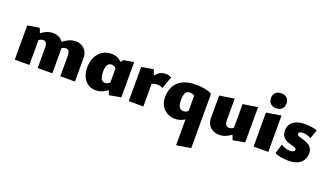

<svg xmlns="http://www.w3.org/2000/svg" viewBox="-83 -1293 3767 2194"><g transform="rotate(20 1800.5 -196.0)"><path d="M601 0V-255Q601 -284 589.5 -303Q578 -322 553 -322Q536 -322 517.5 -313Q499 -304 486 -289L450 -349Q480 -375 508.5 -394.5Q537 -414 567.5 -425Q598 -436 633 -436Q696 -436 737.5 -395.5Q779 -355 779 -288V0ZM326 0V-255Q326 -284 314.5 -303Q303 -322 278 -322Q267 -322 254.5 -318Q242 -314 230.5 -307Q219 -300 209 -289L173 -349Q203 -375 232 -394.5Q261 -414 291.5 -425Q322 -436 358 -436Q420 -436 462 -395.5Q504 -355 504 -288V0ZM47 0V-416L191 -440L225 -354V0Z M1031 13Q977 13 937.5 -14.5Q898 -42 876.5 -90Q855 -138 855 -201Q855 -268 880.5 -322.5Q906 -377 953 -409Q1000 -441 1063 -441Q1111 -441 1142 -425.5Q1173 -410 1192 -385Q1211 -360 1222 -331L1175 -281Q1163 -304 1145.5 -315Q1128 -326 1109 -326Q1086 -326 1071 -313.5Q1056 -301 1049 -278.5Q1042 -256 1042 -223Q1042 -180 1049 -153.5Q1056 -127 1070.5 -114.5Q1085 -102 1105 -102Q1121 -102 1139 -110.5Q1157 -119 1173 -139L1218 -81Q1199 -59 1171 -37Q1143 -15 1107.5 -1Q1072 13 1031 13ZM1197 14 1163 -73V-350L1215 -419L1339 -440V-12Z M1433 0V-416L1577 -440L1611 -354V0ZM1571 -244 1549 -283Q1584 -356 1624.5 -397Q1665 -438 1724 -438Q1744 -438 1762.5 -433.5Q1781 -429 1796 -420L1743 -272Q1730 -281 1714 -285.5Q1698 -290 1680 -290Q1645 -290 1617.5 -278.5Q1590 -267 1571 -244Z M2099 -440Q2142 -440 2178 -434Q2214 -428 2242.5 -419.5Q2271 -411 2288 -399L2114 -314Q2106 -321 2090.5 -326Q2075 -331 2058 -331Q2033 -331 2017.5 -318.5Q2002 -306 1995.5 -280Q1989 -254 1989 -215Q1989 -172 1998.5 -148Q2008 -124 2023.5 -114.5Q2039 -105 2056 -105Q2079 -105 2100.5 -118Q2122 -131 2143 -156L2199 -100Q2180 -77 2150 -51Q2120 -25 2080.5 -7.5Q2041 10 1992 10Q1963 10 1930.5 -1Q1898 -12 1870 -36Q1842 -60 1824.5 -97.5Q1807 -135 1807 -188Q1807 -257 1835.5 -314.5Q1864 -372 1928 -406Q1992 -440 2099 -440ZM2288 -399V260L2114 289V-314Z M2534 9Q2468 9 2425 -31.5Q2382 -72 2382 -139V-413L2561 -441V-176Q2561 -145 2573.5 -125Q2586 -105 2613 -105Q2625 -105 2637.5 -109Q2650 -113 2661.5 -120.5Q2673 -128 2681 -138L2720 -78Q2690 -53 2660.5 -33Q2631 -13 2600.5 -2Q2570 9 2534 9ZM2701 14 2667 -73V-413L2845 -441V-12Z M2951 0V-413L3130 -442V0ZM3043 -499Q2999 -499 2973.5 -523.5Q2948 -548 2948 -590Q2948 -631 2973.5 -656Q2999 -681 3043 -681Q3086 -681 3111.5 -656Q3137 -631 3137 -590Q3137 -548 3111.5 -523.5Q3086 -499 3043 -499Z M3373 16Q3346 16 3315.5 12.5Q3285 9 3258 2Q3231 -5 3212 -15L3247 -131Q3269 -116 3298.5 -106.5Q3328 -97 3353 -97Q3383 -97 3398.5 -105Q3414 -113 3414 -126Q3414 -140 3400.5 -147.5Q3387 -155 3365 -161Q3343 -167 3319 -174.5Q3295 -182 3273.5 -196Q3252 -210 3238.5 -233.5Q3225 -257 3225 -295Q3225 -344 3249.5 -377Q3274 -410 3318 -426.5Q3362 -443 3421 -443Q3456 -443 3496 -437Q3536 -431 3566 -421L3528 -311Q3510 -325 3481.5 -332.5Q3453 -340 3433 -340Q3404 -340 3391 -331.5Q3378 -323 3378 -311Q3378 -297 3392.5 -290Q3407 -283 3429 -277Q3451 -271 3476.5 -263.5Q3502 -256 3524 -241.5Q3546 -227 3560.5 -203Q3575 -179 3575 -141Q3575 -112 3565 -84.5Q3555 -57 3532.5 -34Q3510 -11 3471 2.5Q3432 16 3373 16Z"/></g></svg>

Font: Ysabeau Infant Black
Style: Regular
Weight: 900
Designer: Christian Thalmann (Catharsis Fonts)
Version: Version 2.001;gftools[0.9.30]; featfreeze: ss01,ss02,lnum